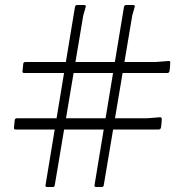

<svg xmlns="http://www.w3.org/2000/svg" viewBox="-20 -748 736 768"><path d="M476 -721Q478 -728 485 -728H513Q520 -728 519 -721L509 -686L395 -7Q394 0 387 0H364Q357 0 358 -7ZM73 -493Q74 -500 82 -500H603L654 -504Q661 -505 661 -497Q661 -488 660 -480Q659 -472 658 -463Q656 -456 649 -456H76Q69 -456 70 -463ZM39 -268Q40 -275 48 -275H569L620 -279Q627 -279 627 -272Q627 -263 626 -254.5Q625 -246 624 -238Q622 -230 615 -230H42Q35 -230 36 -238ZM280 -721Q282 -728 289 -728H317Q324 -728 323 -721L313 -686L199 -7Q198 0 191 0H168Q161 0 162 -7Z"/></svg>

Font: Hahmlet ExtraLight
Style: Regular
Weight: 250
Designer: Minjoo Ham & Mark Frömberg
Foundry: hypertype
Version: Version 1.002